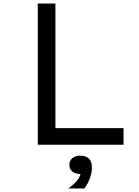

<svg xmlns="http://www.w3.org/2000/svg" viewBox="-20 -820 790 1088"><path d="M194 0V-800H294V-94H680V0ZM435 166Q407 166 390 152Q373 138 373 114Q373 90 390 76Q407 62 435 62Q463 62 480 76Q497 90 497 114Q497 138 480 152Q463 166 435 166ZM367 248Q400 225 418.5 200.5Q437 176 437 159L435 62Q468 62 484.5 79.5Q501 97 501 130Q501 159 489.5 190Q478 221 458 248Z"/></svg>

Font: Martian Mono SemiExpanded Light
Style: Regular
Weight: 300
Width: 6
Monospace: yes
Designer: Roman Shamin
Foundry: Evil Martians
Version: Version 0.930